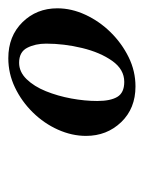

<svg xmlns="http://www.w3.org/2000/svg" viewBox="38 -841 346 462"><g transform="rotate(-90 211.0 -610.0)"><path d="M234 -457Q181 -457 148 -491.5Q115 -526 115 -576Q115 -610 130 -643.5Q145 -677 171.5 -704Q198 -731 231.5 -747Q265 -763 302 -763Q355 -763 388.5 -729Q422 -695 422 -645Q422 -611 406.5 -577.5Q391 -544 364.5 -517Q338 -490 304.5 -473.5Q271 -457 234 -457ZM245 -484Q275 -484 295.5 -513Q316 -542 326.5 -585.5Q337 -629 337 -672Q337 -698 327 -717.5Q317 -737 291 -737Q269 -737 251.5 -719Q234 -701 222.5 -672.5Q211 -644 205 -611.5Q199 -579 199 -549Q199 -517 209 -500.5Q219 -484 245 -484Z"/></g></svg>

Font: Libre Bodoni
Style: Italic
Weight: 400
Italic angle: -13°
Designer: Pablo Impallari, Rodrigo Fuenzalida
Foundry: Impallari Type
Version: Version 2.005;gftools[0.9.23]